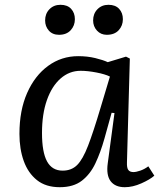

<svg xmlns="http://www.w3.org/2000/svg" viewBox="-20 -766 671 800"><path d="M509 -90Q508 -67 514.5 -58Q521 -49 536 -49Q547 -49 564.5 -55Q582 -61 598 -73L623 -34Q605 -18 569 -2Q533 14 500 14Q460 14 441 -11Q422 -36 429 -86L457 -295L445 -296L415 -188Q399 -131 377.5 -85.5Q356 -40 321 -13Q286 14 229 14Q171 14 134 -15.5Q97 -45 79 -95Q61 -145 61 -208Q61 -306 93 -378.5Q125 -451 180.5 -491.5Q236 -532 306 -532Q344 -532 377 -524Q410 -516 429 -507L505 -530L521 -522ZM241 -55Q278 -55 301.5 -78.5Q325 -102 347 -159Q369 -216 399 -317L438 -447Q418 -457 381.5 -464Q345 -471 316 -471Q269 -471 232.5 -439Q196 -407 175.5 -349Q155 -291 155 -212Q155 -132 176 -93.5Q197 -55 241 -55ZM168 -681Q168 -709 186 -727.5Q204 -746 232 -746Q261 -746 276.5 -729Q292 -712 292 -686Q292 -659 274.5 -640Q257 -621 226 -621Q199 -621 183.5 -638.5Q168 -656 168 -681ZM368 -681Q368 -709 386 -727.5Q404 -746 432 -746Q461 -746 476.5 -729Q492 -712 492 -686Q492 -659 474.5 -640Q457 -621 425 -621Q400 -621 384 -638.5Q368 -656 368 -681Z"/></svg>

Font: Literata 7pt
Style: Italic
Weight: 400
Italic angle: -2°
Designer: Latin by Veronika Burian and Jose Scaglione. Greek by Irene Vlachou. Cyrillic by Vera Evstafieva
Foundry: TypeTogether
Version: Version 3.002